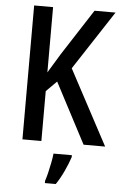

<svg xmlns="http://www.w3.org/2000/svg" viewBox="-61 -757 643 1020"><g transform="rotate(5 260.0 -246.5)"><path d="M520 0H405L236 -322L180 -266V0H79V-714H180V-366Q191 -384 206.5 -409.5Q222 -435 242 -468L401 -714H513L307 -399ZM348 71Q337 105 317.5 147Q298 189 276 221H218V209Q224 192 230.5 165Q237 138 242.5 110Q248 82 250 61H348Z"/></g></svg>

Font: Noto Sans Telugu Condensed Medium
Style: Regular
Weight: 500
Width: 3
Designer: Jelle Bosma - Monotype Design Team
Foundry: Monotype Imaging Inc.
Version: Version 2.005; ttfautohint (v1.8.4.7-5d5b)